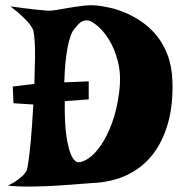

<svg xmlns="http://www.w3.org/2000/svg" viewBox="-20 -701 704 728"><path d="M19.5 -676.8Q53.7 -671.9 79.1 -668.9Q104.5 -666 121.1 -664.1Q140.6 -662.1 154.3 -661.1Q169.9 -659.2 192.9 -663.1Q215.8 -667 241.7 -671.4Q267.6 -675.8 295.9 -679.2Q324.2 -682.6 350.6 -679.7Q368.2 -677.7 395.5 -671.9Q422.9 -666 453.6 -653.3Q484.4 -640.6 515.6 -619.6Q546.9 -598.6 572.8 -567.4Q598.6 -536.1 615.2 -493.2Q631.8 -450.2 633.8 -392.6Q636.7 -306.6 617.7 -236.8Q598.6 -167 560.1 -116.7Q521.5 -66.4 462.9 -38.1Q404.3 -9.8 327.1 -6.8Q267.6 -2 210 2Q185.5 3.9 158.7 4.9Q131.8 5.9 105.5 6.3Q79.1 6.8 54.7 5.9Q30.3 4.9 9.8 2.9Q32.2 -7.8 46.4 -18.6Q60.5 -29.3 68.4 -37.1Q77.1 -46.9 81.1 -54.7Q85 -65.4 88.9 -96.7Q92.8 -123 97.2 -171.9Q101.6 -220.7 106.4 -304.7L31.2 -309.6L28.3 -373L110.4 -382.8Q112.3 -444.3 112.8 -483.9Q113.3 -523.4 111.3 -545.9Q109.4 -572.3 106.4 -585Q102.5 -596.7 91.8 -610.4Q82 -622.1 64.9 -638.7Q47.9 -655.3 19.5 -676.8ZM316.4 -392.6V-324.2L225.6 -317.4Q224.6 -230.5 231.9 -184.1Q239.3 -137.7 249 -115.2Q259.8 -89.8 274.4 -85.9Q293 -85 316.4 -101.1Q339.8 -117.2 362.8 -150.4Q385.7 -183.6 404.3 -233.4Q422.9 -283.2 431.6 -349.6Q440.4 -416 427.2 -467.3Q414.1 -518.6 391.6 -553.2Q369.1 -587.9 345.7 -606Q322.3 -624 310.5 -624Q296.9 -624 286.1 -616.7Q275.4 -609.4 255.9 -583Q248 -569.3 241.2 -543.9Q235.4 -521.5 230.5 -484.4Q225.6 -447.3 223.6 -388.7Z"/></svg>

Font: Irish Grover
Style: Regular
Weight: 400
Designer: Squid
Foundry: Font Diner, Inc DBA Sideshow
Version: Version 1.000